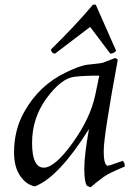

<svg xmlns="http://www.w3.org/2000/svg" viewBox="-20 -776 577 820"><path d="M167 -60Q214 -60 290 -165.5Q366 -271 387 -371L404 -453Q337 -453 297 -448Q241 -441 179 -356.5Q117 -272 117 -166Q117 -60 167 -60ZM483 -521Q423 -196 423 -132Q423 -68 441 -68Q445 -68 504 -89Q513 -82 513 -65Q444 -36 422 -20Q378 13 367 24L351 17Q340 1 340 -56Q340 -113 360 -225Q231 -19 129 20Q92 13 66 -25Q40 -63 40 -125Q40 -222 84 -299Q147 -412 262 -467Q316 -493 348 -499Q415 -506 419 -508L471 -528Q476 -528 483 -521ZM365 -661 215 -547Q208 -547 203.5 -551.5Q199 -556 197 -564Q304 -669 377 -756H389L476 -559Q465 -547 451 -547Z"/></svg>

Font: Rosarivo
Style: Italic
Weight: 400
Version: Version 1.003